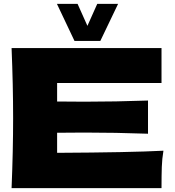

<svg xmlns="http://www.w3.org/2000/svg" viewBox="-20 -975 907 995"><path d="M276 -183Q656 -185 827 -194Q820 -153 818.5 -109.5Q817 -66 817 0H40Q48 -194 48 -363Q48 -532 40 -726H817V-545H276V-449Q324 -448 418 -448Q577 -448 747 -454V-282Q577 -288 418 -288Q324 -288 276 -287ZM433 -841 484 -955H592L500 -763H366L275 -955H382Z"/></svg>

Font: Mantou Sans
Style: Regular
Weight: 400
Designer: Mant0u / artakana
Foundry: Mant0u / artakana
Version: Version 1.001;October 22, 2023;FontCreator 14.0.0.2901 64-bi